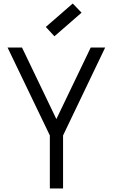

<svg xmlns="http://www.w3.org/2000/svg" viewBox="-20 -1070 640 1090"><path d="M263 0V-301L23 -800H105L300 -394L495 -800H577L338 -301V0ZM289 -864 240 -917 393 -1050 443 -998Z"/></svg>

Font: Victor Mono
Style: Regular
Weight: 400
Monospace: yes
Designer: Rune Bjørnerås
Version: Version 1.561;gftools[0.9.30]